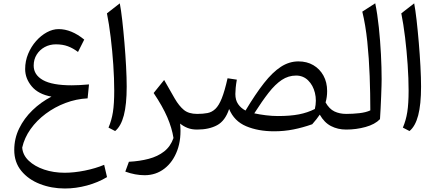

<svg xmlns="http://www.w3.org/2000/svg" viewBox="-20 -772 2624 1144"><path d="M286.6 -196.3Q208.5 -210.4 169.2 -257.3Q129.9 -304.2 129.9 -360.4Q129.9 -408.2 147.7 -451.2Q165.5 -494.1 194.8 -527.3Q224.1 -560.5 259.3 -579.6Q294.4 -598.6 329.1 -598.6Q405.3 -598.6 481.9 -536.1L444.8 -462.4Q415 -484.9 384.3 -496.3Q353.5 -507.8 313 -507.8Q276.4 -507.8 246.3 -491.5Q216.3 -475.1 198.5 -446.5Q180.7 -418 180.7 -380.9Q180.7 -326.2 235.8 -294.9Q291 -263.7 407.7 -263.7Q449.7 -263.7 510.3 -269L502 -186Q434.1 -182.6 370.1 -158.4Q306.2 -134.3 252.4 -94.2Q198.7 -54.2 162.1 -2.7Q125.5 48.8 112.3 107.4Q115.7 151.9 151.1 185.5Q186.5 219.2 242.9 238.3Q299.3 257.3 365.7 257.3Q421.4 257.3 485.6 244.4Q549.8 231.4 600.6 210L617.7 283.2Q564 315.4 498 333.3Q432.1 351.1 366.2 351.1Q286.6 351.1 217.8 324.2Q148.9 297.4 106.9 246.1Q64.9 194.8 64.9 121.6Q64.9 53.2 94.2 -6.8Q123.5 -66.9 173.6 -115.2Q223.6 -163.6 286.6 -196.3Z M693.8 -752Q701.2 -713.9 708.3 -651.9Q715.3 -589.8 721.4 -518.1Q727.5 -446.3 731.2 -377.2Q734.9 -308.1 734.9 -255.9Q734.9 -149.4 717.8 -84.5Q700.7 -19.5 666 8.8L626.5 -11.7Q645 -54.7 652.8 -104.2Q660.6 -153.8 660.6 -231.9Q660.6 -303.7 655 -386.5Q649.4 -469.2 639.6 -549.3Q629.9 -629.4 617.2 -692.4Z M958 -295.4 1021 -185.1Q1046.9 -140.6 1075.7 -116.9Q1104.5 -93.3 1154.3 -93.3H1154.8V0H1154.3Q1122.6 0 1098.1 -9.5Q1073.7 -19 1053.2 -35.6Q1062 54.2 1036.4 123.8Q1010.7 193.4 959.7 232.7Q908.7 272 841.8 272Q786.1 272 726.6 250.5L748 191.9Q812.5 188.5 866.2 174.3Q919.9 160.2 958 130.4Q996.1 100.6 1013.7 50.3Q1004.4 -9.3 976.8 -73.5Q949.2 -137.7 895.5 -217.8Z M1758.3 -406.2Q1808.6 -406.2 1846.9 -383.8Q1885.3 -361.3 1907.2 -321.5Q1929.2 -281.7 1929.2 -229.5Q1929.2 -192.9 1919.9 -161.6Q1941.9 -122.6 1972.9 -107.9Q2003.9 -93.3 2042.5 -93.3H2043V0H2042.5Q1992.7 0 1952.4 -20.8Q1912.1 -41.5 1885.3 -88.9Q1867.7 -62.5 1840.3 -31.7Q1783.7 -11.7 1728.3 -0.7Q1672.9 10.3 1613.3 10.3Q1518.1 10.3 1446.5 -20Q1375 -50.3 1345.2 -122.6Q1321.8 -51.8 1273.4 -25.9Q1225.1 0 1154.8 0Q1138.7 0 1138.7 -32.7V-60.5Q1138.7 -93.3 1154.8 -93.3Q1189.9 -93.3 1216.3 -98.4Q1242.7 -103.5 1263.4 -123.3Q1284.2 -143.1 1301.5 -186.3Q1318.8 -229.5 1335.9 -305.7L1391.1 -297.4Q1386.2 -269.5 1384.3 -248.5Q1382.3 -227.5 1382.3 -211.9Q1382.3 -175.8 1398.7 -151.9Q1415 -127.9 1442.9 -113.3Q1502 -211.9 1553 -276.9Q1604 -341.8 1653.6 -374Q1703.1 -406.2 1758.3 -406.2ZM1744.1 -321.8Q1698.2 -321.8 1658.9 -295.7Q1619.6 -269.5 1580.6 -219.5Q1541.5 -169.4 1495.1 -96.7Q1526.9 -89.8 1564.2 -85.2Q1601.6 -80.6 1635.7 -80.6Q1709.5 -80.6 1761 -90.6Q1812.5 -100.6 1856 -122.6Q1867.7 -173.3 1856.4 -218.8Q1845.2 -264.2 1815.9 -293Q1786.6 -321.8 1744.1 -321.8Z M2215.8 -752.4Q2229 -688 2237.3 -608.4Q2245.6 -528.8 2249.8 -448.5Q2253.9 -368.2 2253.9 -300.3Q2253.9 -288.1 2253.2 -260.3Q2252.4 -232.4 2251 -197Q2249.5 -161.6 2247.8 -125.7Q2246.1 -89.8 2244.1 -62Q2213.9 -30.8 2158.2 -15.4Q2102.5 0 2043 0Q2026.9 0 2026.9 -32.7V-60.5Q2026.9 -93.3 2043 -93.3Q2082.5 -93.3 2121.3 -97.7Q2160.2 -102.1 2186.5 -114.3Q2186.5 -213.4 2182.6 -319.1Q2178.7 -424.8 2168.5 -523.9Q2158.2 -623 2138.7 -702.6Z M2447.8 -752Q2455.1 -713.9 2462.2 -651.9Q2469.2 -589.8 2475.3 -518.1Q2481.4 -446.3 2485.1 -377.2Q2488.8 -308.1 2488.8 -255.9Q2488.8 -149.4 2471.7 -84.5Q2454.6 -19.5 2419.9 8.8L2380.4 -11.7Q2398.9 -54.7 2406.7 -104.2Q2414.6 -153.8 2414.6 -231.9Q2414.6 -303.7 2408.9 -386.5Q2403.3 -469.2 2393.6 -549.3Q2383.8 -629.4 2371.1 -692.4Z"/></svg>

Font: Pinar-DS2-FD Regular
Style: Regular
Weight: 400
Designer: Amin Abedi
Version: Version 2.000